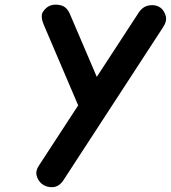

<svg xmlns="http://www.w3.org/2000/svg" viewBox="-20 -793 724 814"><path d="M341 -277 166 -687Q150 -725 162.5 -743.5Q175 -762 192 -769Q212 -777 238 -770.5Q264 -764 277 -732L419 -400ZM158 -13Q141 -27 135.5 -48Q130 -69 145 -91L569 -741Q587 -767 614.5 -770.5Q642 -774 661 -760Q676 -748 682.5 -726Q689 -704 671 -677L247 -26Q229 -1 203.5 0.5Q178 2 158 -13Z"/></svg>

Font: Edu TAS Beginner
Style: Bold
Weight: 700
Version: Version 1.003